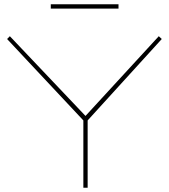

<svg xmlns="http://www.w3.org/2000/svg" viewBox="-20 -876 788 896"><path d="M369 0V-314L13 -694L26 -707L379 -335L721 -707L735 -694L389 -314V0ZM217 -836V-856H533V-836Z"/></svg>

Font: Georama Extended Thin
Style: Regular
Weight: 100
Width: 7
Designer: Jean-Baptiste Levee
Foundry: Production Type
Version: Version 1.000